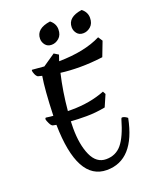

<svg xmlns="http://www.w3.org/2000/svg" viewBox="-160 -943 863 1067"><g transform="rotate(-20 271.0 -409.0)"><path d="M421 -367 391 -298Q333 -287 280 -287Q227 -287 188 -290Q187 -276 187 -250Q187 -152 215.5 -88.5Q244 -25 301.5 -25Q359 -25 394 -67.5Q429 -110 456 -205Q458 -213 463 -213Q477 -213 494 -199Q448 33 285 33Q112 33 106 -299L86 -303Q77 -306 68.5 -323.5Q60 -341 59 -351L64 -357Q91 -353 107 -352Q112 -506 125 -582L101 -588Q92 -594 86.5 -607.5Q81 -621 81 -627Q81 -633 83 -633L154 -627L227 -677L253 -661L241 -626Q393 -628 490 -677L507 -651L474 -565Q404 -556 341 -556Q278 -556 226 -563Q202 -461 192 -349H215Q323 -349 412 -384ZM184 -779Q184 -839 269 -851Q298 -828 298 -794.5Q298 -761 278 -743.5Q258 -726 234 -726Q210 -726 197 -742.5Q184 -759 184 -779ZM371 -779Q371 -839 456 -851Q485 -828 485 -794.5Q485 -761 465 -743.5Q445 -726 421 -726Q397 -726 384 -742.5Q371 -759 371 -779Z"/></g></svg>

Font: Julee
Style: Regular
Weight: 400
Version: Version 1.001